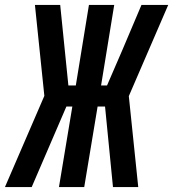

<svg xmlns="http://www.w3.org/2000/svg" viewBox="-45 -755 699 775"><path d="M-25 0 134 -368 96 -735H198L231 -410H261L314 -735H416L363 -410H387L448 -551L526 -735H634L475 -367L513 0H411L379 -325H349L295 0H193L247 -325H223L83 0Z"/></svg>

Font: Iosevka Extended Oblique
Style: Bold
Weight: 700
Width: 7
Italic angle: -9°
Monospace: yes
Designer: Belleve Invis
Foundry: Belleve Invis
Version: Version 32.5.0; ttfautohint (v1.8.4)